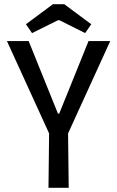

<svg xmlns="http://www.w3.org/2000/svg" viewBox="-20 -891 556 911"><path d="M210 0 213 -258 13 -696H116L255 -352H261L400 -696H503L303 -258L306 0ZM132 -734 103 -776 231 -871H285L413 -776L384 -734L262 -795H255Z"/></svg>

Font: Ruda Medium
Style: Regular
Weight: 500
Version: Version 2.001